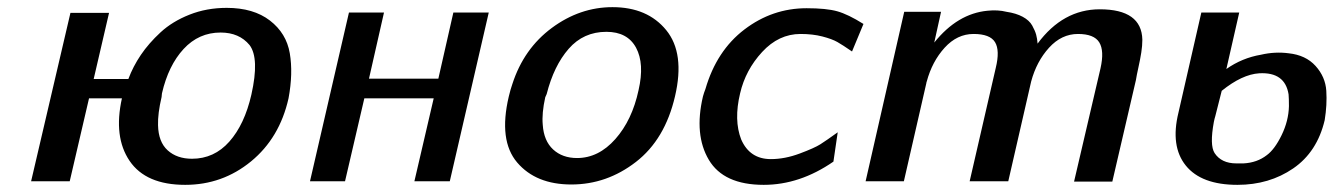

<svg xmlns="http://www.w3.org/2000/svg" viewBox="-20 -507 3730 537"><path d="M67 0 177 -471H285L242 -286H339Q352 -321 374 -353.5Q396 -386 429 -416.5Q462 -447 510 -466Q558 -485 614 -485Q689 -485 735 -449.5Q781 -414 790.5 -358Q800 -302 787 -232Q762 -121 682 -55.5Q602 10 498 10Q388 10 342.5 -57Q297 -124 321 -232H229L175 0ZM433 -246Q433 -245 432.5 -241.5Q432 -238 432 -236Q421 -189 422 -157Q423 -110 449 -86.5Q475 -63 517 -63Q579 -63 621.5 -111Q664 -159 683 -242Q706 -344 678 -381Q649 -416 597 -416Q536 -416 493.5 -370Q451 -324 433 -246Z M847 0 956 -472H1054L1012 -287H1206L1248 -472H1347L1238 0H1139L1193 -232H999L945 0Z M1403 -237Q1408 -258 1413 -272Q1445 -371 1523.5 -429Q1602 -487 1693 -487Q1791 -487 1843.5 -422.5Q1896 -358 1868 -238Q1840 -117 1758.5 -54Q1677 9 1578 9Q1479 9 1426.5 -52.5Q1374 -114 1403 -237ZM1509 -244 1505 -235Q1495 -190 1498 -158Q1501 -113 1527 -89Q1553 -65 1594 -65Q1654 -65 1701 -118Q1748 -171 1766 -255Q1783 -329 1759 -373.5Q1735 -418 1676 -418Q1612 -418 1570.5 -370.5Q1529 -323 1509 -244Z M1946 -237Q1949 -248 1953 -258Q1984 -365 2062 -424.5Q2140 -484 2236 -484Q2291 -484 2321.5 -475.5Q2352 -467 2395 -440L2363 -363Q2337 -381 2322 -389.5Q2307 -398 2280 -405Q2253 -412 2219 -412Q2158 -412 2111.5 -361.5Q2065 -311 2050 -246Q2032 -171 2053 -117Q2077 -62 2136 -62Q2175 -62 2216.5 -77.5Q2258 -93 2274.5 -103.5Q2291 -114 2323 -137L2311 -55Q2217 10 2116 10Q2004 10 1962.5 -60Q1921 -130 1946 -237Z M2401 0 2509 -474H2612L2593 -388Q2658 -469 2742 -477Q2771 -480 2795 -474Q2822 -470 2840.5 -460Q2859 -450 2867 -435.5Q2875 -421 2878 -410Q2881 -399 2882 -385Q2953 -481 3056 -481Q3173 -481 3175 -396Q3175 -379 3172 -360Q3169 -341 3164 -318.5Q3159 -296 3157 -283L3091 1H2984L3058 -316Q3069 -365 3054.5 -388.5Q3040 -412 2995 -412Q2949 -412 2914 -373.5Q2879 -335 2864 -279L2800 0H2692L2765 -317Q2777 -366 2763 -389Q2749 -412 2703 -412Q2657 -412 2622 -373.5Q2587 -335 2572 -279Q2571 -277 2571 -275L2508 0Z M3276 -192 3340 -472H3446L3410 -314Q3454 -345 3507 -354Q3546 -363 3584 -358Q3632 -353 3659.5 -322.5Q3687 -292 3689.5 -253Q3692 -214 3685 -171Q3664 -82 3597 -36Q3530 10 3441 10Q3340 10 3296.5 -44Q3253 -98 3276 -192ZM3397 -253 3379 -182Q3377 -176 3375 -166Q3363 -101 3377 -79Q3396 -50 3438 -50H3458Q3496 -52 3523 -73Q3545 -89 3564.5 -129Q3584 -169 3585 -210Q3585 -232 3584 -243Q3574 -306 3502 -302Q3454 -299 3397 -253Z"/></svg>

Font: Coval
Style: Medium Italic
Weight: 500
Foundry: Context Ltd
Version: Version 001.000